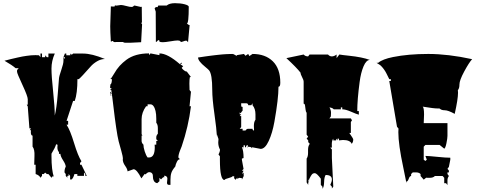

<svg xmlns="http://www.w3.org/2000/svg" viewBox="-20 -1069 2971 1189"><path d="M162.1 -274.4 151.9 -409.7 145.5 -420.9H151.9V-454.6Q151.9 -472.7 118.7 -543.9Q85.4 -615.2 85.4 -625Q85.4 -634.8 85.9 -635.3L95.7 -646.5H77.1Q54.7 -666 7.8 -692.9Q22 -697.3 46.4 -702.9Q70.8 -708.5 89.6 -712.9Q108.4 -717.3 118.7 -719Q128.9 -720.7 144.5 -723.1Q172.9 -727.5 199.7 -727.5L221.2 -726.6L230.5 -714.8V-737.3H240.2V-714.8H259.8V-726.6L270 -714.8H279.8V-737.3H319.3Q298.8 -691.4 298.8 -644.5Q298.8 -597.7 309.1 -500.7Q319.3 -403.8 319.3 -353.5Q330.6 -399.9 337.4 -483.9Q344.2 -567.9 345.2 -582.5Q346.2 -597.2 359.6 -635.7Q373 -674.3 373 -692.9V-714.8L381.8 -703.6V-714.8H373L381.8 -737.3H390.6V-726.6H415.5V-737.3L424.8 -730L432.6 -737.3H495.1Q549.3 -737.3 629.9 -703.6Q605 -703.6 580.8 -689.2Q556.6 -674.8 541 -656.7Q482.4 -590.3 468.3 -579.1H459.5Q459.5 -490.7 442.9 -443.8H432.6L392.1 -320.3H401.9V-296.9H392.1Q414.6 -262.7 438.7 -183.1Q462.9 -103.5 484.4 -70.3L475.6 -59.6V-48.8H484.4L517.6 20H508.3V8.8L500 -1.5V20H459V8.8H440.9Q434.1 33.7 423.3 42.5H414.1V20L404.8 8.8V20H397V31.7L387.2 20V8.8L379.4 -1.5Q379.4 -23.4 387.2 -36.6Q386.7 -51.3 370.6 -76.2Q354.5 -101.1 354 -116.2H345.2V-127Q335.4 -137.7 335.4 -156.2L336.4 -172.4L327.6 -175.8Q321.8 -154.8 298.8 -117.2V-102.1Q298.8 -14.6 314 28.3L308.6 20L298.8 31.7L279.8 8.8H270L259.8 0L250.5 8.8H240.2V20L230.5 31.7Q224.1 16.6 200.7 8.8V-48.8H191.9L193.4 -103Q195.3 -144 181.6 -161.1V-229Q170.9 -229.5 170.9 -250.5L171.9 -262.7H164.6L171.9 -274.4Z M1127.4 -816.9 1104 -809.1Q1099.1 -809.1 1095.9 -813.7Q1092.8 -818.4 1079.8 -818.4Q1066.9 -818.4 1034.9 -813Q1002.9 -807.6 988.5 -807.6Q974.1 -807.6 967.3 -811Q967.3 -817.9 966.1 -819.1Q964.8 -820.3 959 -820.3Q957.5 -819.3 955.1 -815.9Q950.2 -809.1 945.3 -809.1L944.3 -997.1L937.5 -1017.1L945.8 -1025.9L953.1 -1024.4Q957.5 -1024.9 960 -1034.7H1012.2Q1028.8 -1049.3 1063.5 -1049.3Q1098.1 -1049.3 1123.5 -1042.5Q1148.9 -1035.6 1148.9 -1027.3Q1148.9 -923.3 1137.2 -923.3Q1147.9 -913.6 1154.3 -913.6L1144.5 -807.6L1136.2 -816.9ZM700.7 -1034.2 729 -1038.1Q738.8 -1038.1 761.5 -1032Q784.2 -1025.9 793.7 -1025.9Q803.2 -1025.9 806.2 -1030.3Q809.1 -1034.7 813.5 -1034.7L852.5 -1025.9L857.9 -1027.3L858.9 -930.2Q856.4 -930.2 856.4 -928.2V-923.8Q856.4 -922.4 856 -921.4Q859.9 -921.4 859.9 -918.5L854 -807.6L785.2 -804.2H756.3Q746.6 -804.2 741.2 -809.1H695.8L693.8 -807.6Q689.5 -809.1 686 -809.1H683.6Q682.1 -815.4 676.8 -815.4L666.5 -811Q662.6 -874.5 662.6 -906.2L666.5 -1029.3L682.6 -1028.3Q689 -1028.3 690.2 -1029.3Q691.4 -1030.3 691.4 -1036.6Q694.3 -1034.2 700.7 -1034.2ZM855.5 35.6Q827.1 -21 807.1 -21Q806.2 -21 770 -7.8Q769 -22.5 754.6 -42.7Q740.2 -63 740.2 -83H741.2Q741.2 -100.6 731.4 -133.8Q721.7 -167 714.8 -193.8Q708 -220.7 699.5 -278.3Q690.9 -335.9 682.9 -405.5Q674.8 -475.1 668.9 -512.7L665.5 -510.7L662.1 -511.7L671.9 -523.4H662.1V-535.6H663.6L662.1 -546.9L666.5 -545.9Q672.9 -559.6 672.9 -572.3L671.9 -580.1H662.6Q669.4 -582.5 686 -611.8Q702.6 -641.1 721.2 -661.4Q739.7 -681.6 762.7 -698.7Q815.9 -738.3 902.8 -738.3V-727.5L912.1 -738.3L967.3 -727.5V-738.3Q1017.6 -738.3 1094.2 -671.4L1104 -682.1L1105 -673.3L1096.2 -671.4L1114.3 -659.2L1105 -648.9Q1107.9 -642.6 1118.2 -634.3Q1128.4 -626 1134.8 -626H1136.7L1162.6 -591.8H1155.8Q1152.8 -579.1 1152.8 -551.3Q1152.8 -523.4 1153.8 -511.7L1162.6 -501L1153.8 -411.1H1162.6Q1147 -285.2 1105 -162.1Q1103 -156.7 1096.7 -141.6Q1084.5 -111.8 1084.5 -93.8L1094.2 -83Q1083.5 -83 1075.7 -67.6Q1067.9 -52.2 1065.4 -37.6Q1046.9 -16.1 1041.3 1Q1035.6 18.1 1035.6 44.4V75.7H1025.9Q1014.2 75.7 1014.2 62.5L1016.6 37.1Q1016.6 21 997.1 18.6V29.3L990.7 28.3L977.1 42L967.3 32.2V53.2L953.6 65.4Q939 62.5 932.9 51Q926.8 39.6 927.2 27.8Q928.7 -2.9 902.8 -2.9Q896.5 -2.9 888.9 3.9Q881.3 10.7 879.6 10.7Q877.9 10.7 876 7.8ZM902.8 -93.8Q938.5 -93.8 938.5 -157.2Q938.5 -168 937.5 -173.3H947.8V-196.3H957.5L947.8 -207V-219.2Q947.8 -230 957.5 -240.7V-275.4Q957.5 -297.9 947.8 -308.6V-333.5Q947.8 -389.6 929.7 -413.1Q921.9 -422.9 911.1 -422.9H894V-411.1H884.8Q856.9 -372.1 856.9 -331.5V-240.7Q856.9 -234.4 862.8 -229.5H856.9V-196.3Q856.9 -183.6 868.2 -173.3Q868.2 -156.2 876.2 -131.3Q884.3 -106.4 894 -93.8ZM671.9 -489.7H662.1V-501ZM671.9 -479H662.1L663.6 -484.4Z M1478 -79.1 1488.3 -22.5 1478 -11.7H1488.3L1478 8.8L1488.3 0L1489.3 21L1478 43.5V34.2L1460.4 32.2L1449.7 39.6V30.8L1438.5 44.4L1429.7 34.2L1430.7 22.5H1419.9Q1417 28.3 1396.5 33.4Q1376 38.6 1370.6 44.4V45.9Q1341.8 45.9 1341.8 -79.1V-101.1L1333 -112.8Q1342.3 -128.9 1342.3 -142.6Q1331.5 -163.1 1331.5 -187L1333 -208Q1333 -210 1323.2 -236.8V-225.6Q1321.3 -268.1 1307.9 -362.8Q1294.4 -457.5 1294.4 -511.7Q1294.4 -610.4 1274.4 -633.8Q1269 -640.1 1250.5 -655.3Q1206.5 -690.9 1206.5 -712.9Q1211.4 -713.4 1228.5 -716.1Q1245.6 -718.8 1251.2 -719.5Q1256.8 -720.2 1272.5 -722.4Q1288.1 -724.6 1294.9 -725.3Q1301.8 -726.1 1315.9 -727.8Q1330.1 -729.5 1338.1 -730.2Q1346.2 -731 1358.6 -732.2Q1371.1 -733.4 1380.1 -733.6Q1389.2 -733.9 1400.1 -734.4Q1411.1 -734.9 1418.7 -734.9Q1426.3 -734.9 1434.3 -729.2Q1442.4 -723.6 1447.8 -723.6L1446.8 -727.5L1490.7 -734.9L1500 -723.6L1517.1 -734.9L1523.9 -721.7L1543.9 -734.9Q1623 -734.9 1669.4 -689.5Q1715.8 -644 1715.8 -556.6Q1715.8 -531.7 1704.6 -531.7Q1704.6 -457 1679.2 -314.5Q1667 -245.6 1644.3 -196.3Q1621.6 -147 1594.2 -147L1541 -157.2V-148.4Q1538.6 -159.7 1522.5 -159.7H1514.6V-160.6Q1514.6 -171.4 1511.5 -171.4Q1508.3 -171.4 1504.9 -163.8Q1501.5 -156.2 1499.8 -156.2Q1498 -156.2 1497.1 -157.2V-168.9H1488.3V-157.2H1478Q1488.3 -136.7 1488.3 -90.3L1478 -86.9ZM1553.2 -260.7 1552.2 -289.1Q1552.2 -314.5 1562 -327.6V-361.3Q1562 -396 1543.9 -417.5V-429.7L1536.1 -417.5H1517.1Q1517.1 -429.7 1502.9 -429.7H1473.6V-417.5Q1473.6 -410.2 1475.1 -408.7Q1476.6 -407.2 1482.4 -407.2V-383.8Q1473.1 -374.5 1471.2 -367.2L1464.4 -373V-361.3H1473.6L1464.4 -350.1H1473.6V-282.2L1464.4 -271.5H1482.4V-260.7H1500Q1501 -261.7 1502.9 -263.9Q1504.9 -266.1 1505.4 -266.6Q1505.9 -267.1 1507.6 -268.6Q1509.3 -270 1510.3 -270.5Q1515.1 -271.5 1517.1 -271.5H1543.9Q1543.9 -260.7 1553.2 -260.7ZM1508.3 -157.2 1514.6 -159.7V-157.2ZM1488.3 -157.2Q1489.3 -156.2 1489.3 -154.8Q1489.3 -153.3 1488.3 -152.3ZM1487.3 -149.4 1488.3 -152.3V-147Q1487.3 -147 1487.3 -149.4Z M2034.7 -175.8 2035.2 -154.8H2025.4L2035.2 -143.6V-90.3L2043.9 86.9L2035.2 98.1V86.9L2025.4 75.7Q2035.2 56.2 2035.2 42Q2035.2 14.6 1996.6 14.6Q1987.8 28.3 1987.1 58.6Q1986.3 88.9 1977.1 100.1V87.9L1966.8 75.7V37.6Q1941.4 3.4 1929.7 3.4Q1918 3.4 1911.6 11.2Q1905.3 19 1899.4 31.2Q1893.6 43.5 1888.7 48.3V75.7L1878.9 60.5V-86.9Q1887.7 -99.1 1887.7 -122.1V-141.6Q1887.7 -165.5 1898.4 -178.2L1888.7 -189V-199.7L1878.9 -210.4L1888.2 -222.7L1878.9 -234.9V-370.1Q1873.5 -377 1872.1 -391.6Q1870.6 -406.2 1868.9 -416.5Q1867.2 -426.8 1860.4 -426.8V-562.5Q1860.4 -573.7 1850.8 -591.3Q1841.3 -608.9 1841.3 -618.7Q1816.4 -650.9 1753.4 -709L1860.4 -731.4Q1870.1 -719.7 1888.2 -719.7L1897 -731.4H2011.2Q2021 -719.7 2035.2 -719.7Q2049.3 -719.7 2064.5 -731.4V-709L2081.5 -731.4Q2101.1 -728 2139.6 -724.1Q2224.6 -715.3 2270.5 -697.8Q2248 -697.8 2231.2 -658Q2214.4 -618.2 2207 -560.5Q2192.4 -450.7 2192.4 -381.3H2202.1V-358.9Q2188 -362.3 2154.1 -377.2Q2120.1 -392.1 2099.6 -392.1V-403.8H2090.8V-392.1H2046.9Q2038.6 -401.9 2020 -403.8Q2029.8 -389.2 2029.8 -370.4Q2029.8 -351.6 2028.8 -347.7L2020 -335.9H2152.8L2159.7 -323.7L2152.8 -313.5V-245.6H2143.1Q2144.5 -243.2 2151.9 -232.9Q2167.5 -210.9 2167.5 -204.6Q2167.5 -189.9 2158.2 -178.2Q2147.9 -202.1 2104 -202.1Q2096.2 -202.1 2079.1 -199.7V-210.4H2070.3V-199.7L2061.5 -210.4V-199.7H2043.9V-210.4Q2034.7 -198.7 2034.7 -175.8ZM1888.7 60.5Q1888.7 52.2 1895.5 44.4Q1889.6 59.1 1888.7 65.4ZM1896.5 42.5 1898.4 37.6V42Q1897.5 42 1896.5 42.5Z M2640.1 32.2 2618.7 31.7 2604 43.5 2584.5 21V8.8Q2574.7 -1.5 2555.7 -1.5H2536.1L2525.9 8.8V21Q2517.1 21 2511.2 38.1Q2505.4 55.2 2497.1 55.2V65.4Q2492.2 39.1 2477.5 -31.2Q2446.8 -174.8 2446.8 -250.5Q2446.8 -265.6 2447.8 -272.9L2438.5 -284.2L2390.6 -567.4H2400.4V-579.1H2390.6Q2389.2 -581.5 2384.5 -591.1Q2379.9 -600.6 2378.4 -603.5Q2377 -606.4 2372.6 -615Q2368.2 -623.5 2366 -627Q2363.8 -630.4 2359.1 -637.5Q2354.5 -644.5 2351.3 -647.9Q2348.1 -651.4 2343.3 -657Q2338.4 -662.6 2334 -666Q2319.3 -676.3 2311.5 -680.2H2322.3Q2348.6 -702.6 2414.1 -715.8Q2508.8 -734.9 2632.1 -734.9Q2755.4 -734.9 2903.8 -702.6Q2884.3 -681.2 2854.7 -626.2Q2825.2 -571.3 2825.2 -546.4Q2825.2 -521.5 2815.4 -510.7L2816.4 -494.6Q2816.4 -455.6 2795.9 -363.8Q2755.4 -386.2 2733.9 -386.2Q2712.4 -386.2 2702.6 -397Q2676.8 -397 2658.4 -399.7Q2640.1 -402.3 2623.3 -404.8Q2606.4 -407.2 2597.2 -408.7Q2606 -403.8 2606 -359.4L2604 -306.6H2751V-227.5Q2751 -212.9 2744.6 -181.9Q2738.3 -150.9 2731 -148.4L2702.6 -171.4H2614.3L2604 -160.6V-80.1L2614.3 -72.3L2623 -80.1L2614.3 -103.5Q2637.2 -103 2688.7 -97.7Q2740.2 -92.3 2768.6 -92.3V-80.1L2759.8 -35.6L2751 -23.4L2759.8 -12.7V-1.5H2751V8.8L2759.8 21Q2751 33.2 2751 46.9V77.1L2742.2 65.4H2731V32.2L2721.2 21H2672.9Q2663.1 32.2 2640.1 32.2Z"/></svg>

Font: Butcherman Caps
Style: Regular
Weight: 400
Version: Version 001.003